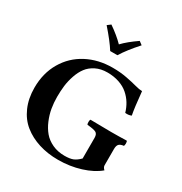

<svg xmlns="http://www.w3.org/2000/svg" viewBox="-203 -1037 1137 1197"><g transform="rotate(30 366.0 -438.5)"><path d="M395 -658.2Q449.2 -658.2 495.4 -649.4Q541.5 -640.6 573.5 -631.8Q605.5 -623 625 -623Q636.2 -505.9 646 -459Q627.4 -450.2 602.1 -453.1Q592.3 -486.8 575 -515.1Q557.6 -543.5 531.2 -566.7Q504.9 -589.8 466.3 -603Q427.7 -616.2 380.9 -616.2Q334 -616.2 298.3 -598.4Q262.7 -580.6 241.5 -552.5Q220.2 -524.4 206.8 -485.1Q193.4 -445.8 188.7 -408Q184.1 -370.1 184.1 -327.1Q184.1 -285.6 190.9 -245.8Q197.8 -206.1 214.4 -166.5Q231 -127 255.6 -97.7Q280.3 -68.4 319.3 -50.3Q358.4 -32.2 407.2 -32.2Q445.3 -32.2 467.5 -41Q489.7 -49.8 514.2 -74.2V-223.1Q514.2 -251 497.3 -259.3Q480.5 -267.6 436 -271Q431.6 -275.4 431.6 -289.6Q431.6 -303.7 436 -308.1Q525.9 -306.2 584 -306.2Q641.1 -306.2 696.8 -308.1Q701.2 -303.7 701.2 -289.6Q701.2 -275.4 696.8 -271Q674.3 -268.6 664.1 -258.3Q653.8 -248 653.8 -223.1V-106Q653.8 -91.8 668.9 -78.1Q621.1 -37.6 544.9 -13.9Q468.8 9.8 384.8 9.8Q309.6 9.8 246.1 -10.3Q182.6 -30.3 134.8 -68.6Q86.9 -106.9 60.1 -168.2Q33.2 -229.5 33.2 -307.1Q33.2 -411.1 80.3 -491.5Q127.4 -571.8 209.5 -615Q291.5 -658.2 395 -658.2ZM328.1 -740.2Q295.4 -792.5 228 -869.1L252 -887.2Q313 -845.2 354 -803.2Q391.6 -842.8 456.1 -887.2L480 -869.1Q414.6 -796.4 379.9 -740.2Z"/></g></svg>

Font: Common Serif
Style: Bold
Weight: 700
Designer: Philipp H. Poll, Khaled Hosny
Foundry: Stefan Peev, Context Ltd.
Version: Version 1.026